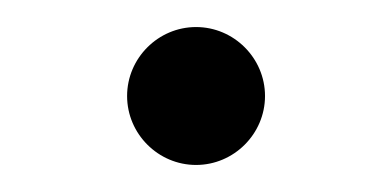

<svg xmlns="http://www.w3.org/2000/svg" viewBox="-20 -353 290 142"><path d="M125 -231C153 -231 176 -254 176 -282C176 -310 153 -333 125 -333C97 -333 74 -310 74 -282C74 -254 97 -231 125 -231Z"/></svg>

Font: Red Hat Display
Style: Regular
Weight: 400
Designer: Pentagram, MCKL
Foundry: Pentagram, MCKL
Version: Version 1.023